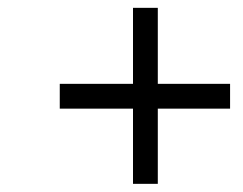

<svg xmlns="http://www.w3.org/2000/svg" viewBox="-20 -546 607 480"><path d="M129.4 -336.4H312.5V-526.4H374.5V-336.4H555.2V-274.4H374.5V-86.4H312.5V-274.4H129.4Z"/></svg>

Font: Cardo-Italic
Style: Italic
Weight: 400
Italic angle: -12°
Designer: David J. Perry
Foundry: David J. Perry
Version: Version 0.991